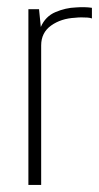

<svg xmlns="http://www.w3.org/2000/svg" viewBox="-20 -521 279 541"><path d="M60 0V-495H90L95 -445Q108 -475 136.5 -487Q165 -499 193 -500Q219 -502 239 -499V-469Q234 -471 226 -471.5Q218 -472 209 -472Q200 -472 192 -471Q152 -469 124 -449Q96 -429 96 -393V0Z"/></svg>

Font: Alumni Sans Thin ExtraLight
Style: Regular
Weight: 250
Version: Version 1.018